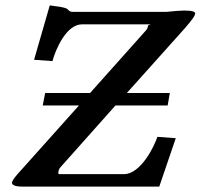

<svg xmlns="http://www.w3.org/2000/svg" viewBox="-20 -690 742 710"><path d="M198 -46C196 -46 195 -49 196 -55C197 -62 200 -68 204 -72L407 -300H600L608 -346H449L664 -586C693 -620 700 -630 701 -638C701 -640 702 -639 702 -639C702 -647 692 -651 660 -651C646 -651 625 -649 594 -646H250C240 -646 236 -649 232 -654C228 -658 225 -663 164 -670L106 -469L174 -464C186 -509 226 -600 283 -600H538C533 -599 529 -597 528 -596C526 -589 525 -583 521 -579L313 -346H147L138 -300H272L43 -44C32 -31 26 -22 25 -17C25 -15 24 -16 24 -15C24 -6 35 0 63 0H569L630 -179L562 -184C551 -150 501 -46 438 -46Z"/></svg>

Font: Linux Libertine O
Style: Bold Italic
Weight: 700
Italic angle: -11.5°
Designer: Philipp H. Poll
Foundry: Philipp H. Poll
Version: Version 4.1.0